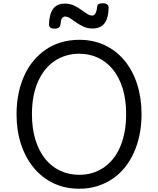

<svg xmlns="http://www.w3.org/2000/svg" viewBox="-20 -1133 965 1172"><path d="M464 19Q376 19 305.5 -15Q235 -49 185 -110Q135 -171 108 -254Q81 -337 81 -436Q81 -502 93 -561Q105 -620 128 -671Q151 -722 184.5 -762Q218 -802 260.5 -831Q303 -860 354.5 -875Q406 -890 464 -890Q551 -890 621 -856.5Q691 -823 741 -762Q791 -701 817.5 -618Q844 -535 844 -436Q844 -370 832 -311Q820 -252 797 -201Q774 -150 741 -109.5Q708 -69 665.5 -40.5Q623 -12 572.5 3.5Q522 19 464 19ZM464 -66Q506 -66 543 -77Q580 -88 612 -109.5Q644 -131 669.5 -162.5Q695 -194 713 -235.5Q731 -277 740.5 -327Q750 -377 750 -436Q750 -524 729 -592.5Q708 -661 669.5 -708.5Q631 -756 578.5 -780.5Q526 -805 464 -805Q422 -805 384.5 -794Q347 -783 314.5 -761.5Q282 -740 256.5 -708.5Q231 -677 212.5 -636Q194 -595 184.5 -545Q175 -495 175 -436Q175 -348 196.5 -279Q218 -210 256.5 -162.5Q295 -115 348 -90.5Q401 -66 464 -66ZM313 -958Q279 -958 279 -984Q281 -1049 305 -1080Q329 -1111 376 -1111Q406 -1111 430 -1100Q454 -1089 474 -1074.5Q494 -1060 511 -1049Q528 -1038 544 -1038Q556 -1038 563.5 -1053Q571 -1068 573 -1091Q573 -1113 607 -1113Q626 -1113 634.5 -1106Q643 -1099 643 -1085Q642 -1023 618 -991Q594 -959 545 -959Q515 -959 490.5 -970Q466 -981 446 -995.5Q426 -1010 409 -1021Q392 -1032 377 -1032Q365 -1032 358 -1020.5Q351 -1009 349 -984Q348 -971 339 -964.5Q330 -958 313 -958Z"/></svg>

Font: Playwrite GB J
Style: Regular
Weight: 400
Designer: Veronika Burian, José Scaglione
Foundry: TypeTogether
Version: Version 1.002